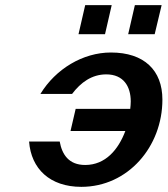

<svg xmlns="http://www.w3.org/2000/svg" viewBox="-20 -713 651 746"><path d="M581 -580 608 -693H504L478 -580ZM388 -580 414 -693H311L285 -580ZM93 -163C101 -57 174 13 296 13C477 13 611 -143 611 -326C611 -440 540 -509 411 -509C302 -509 196 -445 137 -348H260C294 -393 337 -424 393 -424C460 -424 488 -377 488 -319C488 -309 487 -299 486 -290H274L254 -204H467C440 -132 390 -72 311 -72C247 -72 221 -113 212 -163Z"/></svg>

Font: Perun SemiBold Italic
Style: Regular
Weight: 400
Italic angle: -12°
Foundry: Copyright (c) Stefan Peev, Context Ltd, 2016
Version: Version 1.026